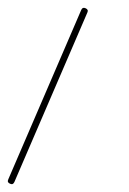

<svg xmlns="http://www.w3.org/2000/svg" viewBox="-28 -275 331 491"><path d="M190.9 -253.9C185.5 -256.3 182.1 -254.9 179.7 -249.5L-6.8 183.6C-9.3 189 -7.8 192.4 -2.4 194.8C2.9 197.3 6.3 195.8 8.8 190.4L195.3 -242.7C197.8 -248 196.3 -251.5 190.9 -253.9Z"/></svg>

Font: Mikhak Thin
Style: Regular
Weight: 100
Designer: Amin Abedi
Version: Version 3.2